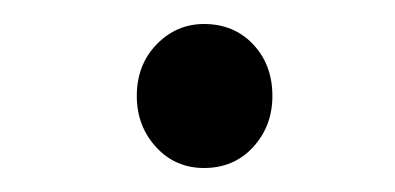

<svg xmlns="http://www.w3.org/2000/svg" viewBox="-20 -670 329 160"><path d="M94 -590Q94 -616 110.5 -633Q127 -650 150 -650Q175 -650 191 -633Q207 -616 207 -590Q207 -565 191 -547.5Q175 -530 150 -530Q126 -530 110 -547.5Q94 -565 94 -590Z"/></svg>

Font: Noto Sans Devanagari SemiCondensed
Style: Regular
Weight: 400
Width: 4
Designer: Jelle Bosma - Monotype Design Team
Foundry: Monotype Imaging Inc.
Version: Version 2.006